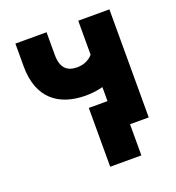

<svg xmlns="http://www.w3.org/2000/svg" viewBox="-121 -605 776 848"><g transform="rotate(-20 266.5 -181.0)"><path d="M260.7 -185.5C292 -185.5 318.4 -189.9 340.8 -195.8V-129.9H252.9V146.5H399.4V0H487.3V-507.8H340.8V-348.1C328.1 -333.5 305.2 -315.9 266.6 -315.9C221.7 -315.9 191.9 -337.4 191.9 -401.9V-507.8H45.4V-400.4C45.4 -252 131.8 -185.5 260.7 -185.5Z"/></g></svg>

Font: Giphurs ExtraBold
Style: Regular
Weight: 800
Version: Version 1.000